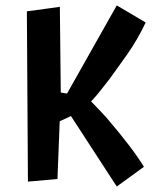

<svg xmlns="http://www.w3.org/2000/svg" viewBox="-20 -660 577 708"><path d="M79.1 -618.2 200.7 -634.8 204.1 -318.8 227.1 -314.9 410.6 -640.1 517.1 -577.1Q489.3 -517.1 447.3 -457L385.7 -371.1L348.6 -323.7Q331.1 -301.8 315.9 -286.1Q354.5 -246.6 373.5 -225.1Q469.7 -112.8 510.7 -44.9L410.6 27.8L241.7 -231.9L200.2 -212.9L191.9 0L83 9.8ZM148.9 -189.9Q148.9 -189.5 149.2 -189.5Q149.4 -189.5 149.4 -189.9Z"/></svg>

Font: Passero One
Style: Regular
Weight: 400
Designer: Viktoriya Grabowska
Foundry: Viktoriya Grabowska
Version: Version 1.003